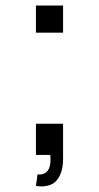

<svg xmlns="http://www.w3.org/2000/svg" viewBox="-20 -560 358 694"><path d="M208 -441.9H109.9V-540H208ZM109.9 111.8 115.7 70.3Q117.7 70.8 121.6 70.8Q162.6 70.8 162.6 17.1V13.7Q162.1 11.2 162.1 6.8Q162.1 2.4 161.6 0H109.9V-112.8H208V15.1Q208 49.3 196.8 73.2Q185.5 97.2 167 106Q148.4 113.8 131.3 113.8Q119.6 113.8 109.9 111.8Z"/></svg>

Font: Vela Sans Med
Style: Regular
Weight: 500
Designer: Principal design: Mikhail Sharanda - project Manrope.
Design modification: Ravid Balaliev
Foundry: Mikhail Sharanda
Version: Version 1.001